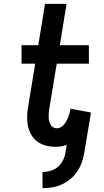

<svg xmlns="http://www.w3.org/2000/svg" viewBox="-20 -755 540 998"><path d="M201 223V139Q221 139 242 133Q263 127 280 113Q297 99 307 79Q317 59 320 39L327 -2Q312 4 297 6Q282 8 268 8Q242 8 217.5 1.5Q193 -5 173.5 -19.5Q154 -34 142 -55.5Q130 -77 125 -102Q120 -127 121 -153Q122 -179 127 -205L163 -424H92V-520H179L214 -735H326L291 -520H442V-424H275L236 -189Q234 -179 233.5 -168Q233 -157 233 -146.5Q233 -136 235.5 -126Q238 -116 243 -107Q248 -98 256.5 -93Q265 -88 276 -88Q286 -88 296.5 -94Q307 -100 314 -109Q321 -118 326.5 -128Q332 -138 335.5 -148Q339 -158 342 -168.5Q345 -179 347 -190L453 -170L418 39Q414 64 405.5 88.5Q397 113 382 135.5Q367 158 346 175.5Q325 193 300.5 204Q276 215 251 219Q226 223 201 223Z"/></svg>

Font: Iosevka Custom
Style: Bold Italic
Weight: 700
Italic angle: -9°
Designer: Belleve Invis
Foundry: Belleve Invis
Version: Version 30.3.1; ttfautohint (v1.8.3)